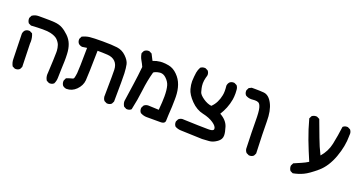

<svg xmlns="http://www.w3.org/2000/svg" viewBox="-35 -964 3070 1626"><g transform="rotate(20 1500.0 -151.0)"><path d="M371.1 64.5Q371.1 57.6 372.1 50.3Q379.4 -88.4 379.4 -132.8Q379.4 -140.1 379.2 -150.6Q378.9 -161.1 376.2 -175Q373.5 -189 369.6 -200.7Q361.3 -223.1 340.3 -244.1Q319.3 -264.2 275.4 -274.4Q251 -280.3 205.8 -280.3Q160.6 -280.3 100.1 -276.4L76.7 -287.6Q64 -304.7 64 -325.2Q64 -328.6 64.5 -333L76.2 -356L77.6 -356.9Q102.5 -374 133.8 -374Q137.2 -374 140.6 -374Q160.6 -374 178.7 -374Q241.2 -374 274.9 -371.6Q319.8 -368.2 349.6 -351.6Q378.9 -335.4 408.7 -306.6Q439.5 -276.9 453.6 -239.3Q467.8 -201.7 469.7 -153.3Q470.7 -133.8 470.7 -119.9Q470.7 -106 470.5 -88.9Q470.2 -71.8 468 -21.2Q465.8 29.3 465.8 59.6Q465.8 89.8 452.6 116.2L451.2 117.2Q437.5 129.4 417 129.4Q414.1 129.4 409.2 128.9L386.2 117.2L384.8 115.2Q371.1 93.3 371.1 64.5ZM56.6 40.5Q56.6 10.7 50.8 -185.1Q53.2 -203.6 64.9 -217.3Q79.1 -230 99.6 -230Q102.5 -230 107.4 -229.5L130.9 -217.8L132.3 -214.8Q145.5 -183.6 145.5 -147.5Q145.5 -138.7 144.5 -129.9L150.4 78.1L139.2 100.6L137.7 101.6Q124 113.8 103.5 113.8Q100.6 113.8 95.7 113.3L72.3 101.6Q64 85.9 60.3 71Q56.6 56.2 56.6 40.5Z M889.6 78.1Q891.6 -52.2 891.6 -100.8Q891.6 -149.4 891.1 -165.5Q889.6 -211.4 864 -237.3Q838.4 -263.2 793.5 -265.9Q748.5 -268.6 703.1 -268.6Q699.2 -43 695.3 0.5Q690.9 49.3 651.9 88.4Q615.2 125 564.5 125H564Q545.4 122.6 531.2 110.8Q519 94.7 519 74.2Q519 71.3 519.5 66.4L531.2 41.5Q566.4 28.8 582.5 25.4Q593.8 23.4 597.2 13.2Q601.6 -1 605.5 -31.2Q609.4 -61.5 611.3 -261.2L568.4 -254.9Q549.3 -257.3 535.6 -269Q522.9 -283.2 522.9 -303.7Q522.9 -306.6 523.4 -311.5L535.2 -335L537.6 -335.9Q568.4 -350.6 601.3 -354.5Q634.3 -358.4 717.3 -358.4Q800.3 -358.4 847.7 -352.3Q895 -346.2 930.2 -312Q965.3 -278.3 972.7 -246.1Q979.5 -214.8 981.9 -166Q982.9 -143.6 982.9 -84.2Q982.9 -24.9 981.4 87.9L970.2 110.4L968.8 111.3Q955.1 123.5 934.6 123.5Q931.6 123.5 926.8 123L904.3 111.8L903.3 110.4Q892.1 97.2 889.6 78.6Z M1295.9 117.2Q1292 117.2 1286.1 117.2Q1280.3 117.2 1270.5 116.2Q1249 113.8 1228.5 102.1L1227.5 100.6Q1215.3 86.9 1215.3 65.9Q1215.3 62.5 1215.8 57.6L1227.1 35.2L1228 34.2Q1244.1 20 1266.6 20L1360.8 23.9Q1367.7 -52.2 1367.7 -98.6Q1367.7 -158.2 1356.9 -195.8Q1347.7 -227.1 1318.8 -253.9Q1295.9 -275.4 1269 -275.4Q1263.7 -275.4 1258.3 -274.4Q1225.1 -269.5 1208 -256.3Q1185.1 -173.8 1174.6 -83.7Q1164.1 6.3 1143.6 98.1L1141.6 99.6Q1127.9 111.8 1107.4 111.8Q1104.5 111.8 1099.6 111.3L1076.7 99.6Q1062.5 78.6 1062.5 53.7V53.2L1085.9 -108.4Q1097.7 -188.5 1105.5 -269Q1094.2 -294.9 1079.6 -319.6Q1064.9 -344.2 1060.5 -375L1060.1 -377.4L1071.8 -400.4L1072.8 -401.4Q1088.9 -415.5 1109.9 -415.5Q1112.8 -415.5 1117.2 -415L1140.6 -403.3L1169.4 -347.2Q1202.6 -360.4 1234.4 -363.3Q1243.7 -364.3 1253.9 -364.3Q1280.3 -364.3 1311 -358.4Q1354.5 -350.1 1390.1 -314Q1425.8 -278.8 1441.9 -231.9Q1458 -186 1459 -128.9Q1459 -115.2 1459 -102.1Q1459 -63 1457.5 -38.6Q1454.1 5.4 1453.1 37.6Q1452.1 69.8 1451.2 90.8Q1450.7 100.6 1444.3 106.9Q1434.1 117.2 1409.7 117.2Q1406.2 117.2 1403.3 117.2Z M1530.8 74.2Q1530.8 71.3 1531.2 66.4L1542.5 43.9L1543.5 43Q1559.6 28.8 1580.6 28.8Q1583.5 28.8 1586.4 29.3Q1744.1 35.2 1802.2 35.2Q1810.5 35.2 1816.9 35.2Q1845.7 34.7 1855 25.4Q1858.9 21.5 1858.9 15.1Q1858.9 -8.3 1821.8 -33.7Q1783.2 -60.1 1725.6 -72.3Q1664.1 -85.4 1614.7 -136.2Q1565.4 -186.5 1553.2 -232.4Q1543.5 -268.6 1543.5 -300.8Q1543.5 -316.9 1546.1 -342.3Q1548.8 -367.7 1550.8 -380.4Q1555.2 -405.8 1568.4 -430.2L1569.3 -431.2Q1585 -442.9 1605.5 -442.9Q1608.4 -442.9 1613.3 -442.4L1635.7 -431.2Q1643.6 -421.9 1646.2 -412.8Q1648.9 -403.8 1648.9 -395.5Q1648.9 -389.2 1647.9 -387.2Q1640.6 -364.3 1636.7 -339.8Q1634.8 -327.6 1634.8 -314.9Q1634.8 -302.2 1636.2 -291.3Q1637.7 -280.3 1639.6 -271.5Q1643.1 -254.4 1647.9 -238.8Q1654.8 -216.8 1692.6 -190.4Q1730.5 -164.1 1767.6 -159.7Q1792 -183.1 1806.9 -213.4Q1821.8 -243.7 1828.1 -276.9Q1832 -294.4 1832 -316.4Q1832 -338.4 1829.1 -364.3Q1831.5 -383.3 1843.3 -397Q1857.4 -409.7 1877.9 -409.7Q1880.9 -409.7 1885.7 -409.2L1908.7 -397.9L1909.7 -396.5Q1922.9 -378.9 1922.9 -355Q1924.3 -339.4 1924.3 -328.6Q1924.3 -296.9 1920.4 -273.4Q1912.6 -229.5 1897.5 -192.4Q1882.3 -155.3 1861.8 -123Q1924.3 -88.4 1940.9 -35.2Q1955.6 11.2 1955.6 39.1Q1955.6 56.2 1948.7 69.3Q1939.5 87.4 1917.5 102.1Q1884.3 125 1852.1 127L1790 130.9L1595.2 124Q1568.4 123 1543.9 109.9L1543 108.4Q1530.8 94.7 1530.8 74.2Z M2129.4 -324.7Q2117.7 -330.1 2099.1 -330.1Q2090.3 -330.1 2081.5 -329.1Q2072.8 -328.1 2065.9 -328.1Q2037.6 -328.1 2014.2 -342.8L2013.7 -343.8Q2001.5 -357.4 2001.5 -377.9Q2001.5 -380.9 2002 -385.7L2013.7 -409.2L2037.1 -420.9Q2051.8 -420.9 2066.4 -420.9Q2111.3 -420.9 2146 -418Q2193.4 -413.6 2224.6 -352.5Q2254.9 -293.9 2254.9 -196.3Q2254.9 -100.6 2262.7 89.4L2251.5 112.3L2250 113.3Q2236.3 125.5 2215.8 125.5Q2212.9 125.5 2208 125L2185.5 113.8L2184.6 112.8Q2172.4 99.1 2169.9 80.6Q2164.1 -81.1 2164.1 -165.5Q2164.1 -250 2155 -283.9Q2146 -317.9 2129.4 -324.7Z M2574.7 102.1Q2573.7 96.2 2573.7 92.3Q2573.7 88.4 2574.2 84L2585.9 60.5Q2620.1 45.4 2651.4 32.2Q2682.6 19 2709 2Q2671.4 -85 2639.6 -168.7Q2607.9 -252.4 2583.5 -343.8L2595.2 -367.7L2596.7 -368.7Q2612.3 -380.4 2632.8 -380.4Q2635.7 -380.4 2640.6 -379.9L2664.6 -368.2Q2694.8 -289.1 2720.7 -218.5Q2746.6 -147.9 2780.3 -81.1Q2830.6 -138.7 2845.7 -210.4Q2862.3 -289.6 2872.6 -372.1L2875 -374Q2888.7 -386.2 2909.2 -386.2Q2912.1 -386.2 2917 -385.7L2939.5 -374.5L2940.9 -373Q2953.1 -356.9 2953.1 -337.4Q2953.1 -332 2952.1 -326.7Q2952.1 -322.3 2952.1 -317.9Q2952.1 -227.1 2916 -127.4Q2877.9 -22 2810.8 35.2Q2743.7 92.3 2701.2 112.3Q2658.7 132.3 2610.4 141.1L2586.4 129.4Q2576.7 115.7 2574.7 102.1Z"/></g></svg>

Font: Bakudai
Style: Bold
Weight: 700
Version: Version 1.48